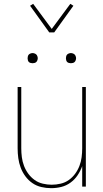

<svg xmlns="http://www.w3.org/2000/svg" viewBox="-20 -974 540 1002"><path d="M247 8Q221 8 195.5 2Q170 -4 149 -18.5Q128 -33 112.5 -54Q97 -75 88 -99Q79 -123 75.5 -148.5Q72 -174 72 -200V-520H91V-200Q91 -177 94 -153.5Q97 -130 105.5 -108Q114 -86 128 -67Q142 -48 161 -34.5Q180 -21 203.5 -15.5Q227 -10 250 -10Q273 -10 296.5 -15.5Q320 -21 339 -34.5Q358 -48 372 -67Q386 -86 394.5 -108Q403 -130 406 -153.5Q409 -177 409 -200V-520H428V0H409V-107Q400 -82 385 -59.5Q370 -37 348 -21Q326 -5 300 1.5Q274 8 247 8ZM350 -644Q345 -644 339.5 -645.5Q334 -647 330.5 -650.5Q327 -654 325.5 -659.5Q324 -665 324 -670Q324 -675 325.5 -680.5Q327 -686 330.5 -689.5Q334 -693 339.5 -695Q345 -697 350 -697Q355 -697 360.5 -695Q366 -693 369.5 -689.5Q373 -686 375 -680.5Q377 -675 377 -670Q377 -665 375 -659.5Q373 -654 369.5 -650.5Q366 -647 360.5 -645.5Q355 -644 350 -644ZM150 -644Q145 -644 139.5 -645.5Q134 -647 130.5 -650.5Q127 -654 125.5 -659.5Q124 -665 124 -670Q124 -675 125.5 -680.5Q127 -686 130.5 -689.5Q134 -693 139.5 -695Q145 -697 150 -697Q155 -697 160.5 -695Q166 -693 169.5 -689.5Q173 -686 175 -680.5Q177 -675 177 -670Q177 -665 175 -659.5Q173 -654 169.5 -650.5Q166 -647 160.5 -645.5Q155 -644 150 -644ZM237 -805 137 -944 153 -954 250 -823 347 -954 363 -944 263 -805Z"/></svg>

Font: Iosevka Term Curly Thin
Style: Regular
Weight: 100
Designer: Belleve Invis
Foundry: Belleve Invis
Version: Version 32.3.0